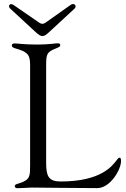

<svg xmlns="http://www.w3.org/2000/svg" viewBox="-20 -954 640 977"><path d="M214.8 -121.1V-620.4C214.8 -678.3 217.7 -689.3 264.9 -707.7C282.7 -714.8 286.6 -717.7 286.6 -724.8C286.6 -730.5 282.7 -733.7 274.5 -733.7C258.9 -733.7 230.8 -727.3 170.1 -727.3C100.9 -727.3 71.4 -733 54 -733C44.7 -733 40.1 -728.7 40.1 -722.3C40.1 -716.6 43.7 -712 59.3 -707.4C114.3 -691.4 133.2 -680.4 133.2 -626.4V-114.7C132.8 -61.1 136 -38.7 76.7 -21C62.1 -16.3 55.4 -15.3 55 -6.4C55.4 -1.1 59.3 3.9 68.9 3.6C81 3.9 102.6 1.8 141.7 0.4C214.1 0.7 349.1 3.2 475.1 3.2C540.1 3.2 595.9 -89.5 595.9 -134.6C595.9 -146.3 593.8 -151.6 588.1 -151.6C583.8 -151.6 579.5 -147.4 574.6 -140.3C551.8 -110.4 495.4 -30.5 288.4 -30.5C226.2 -30.5 215.6 -59.3 214.8 -121.1ZM32 -910.2 161.2 -790.8C192.1 -762.4 202.1 -764.9 230.1 -790.8L359.4 -910.2C373.2 -922.9 358 -942.1 339.8 -929.3L211.3 -838.4C201 -831 191.1 -831 180.4 -838.1L49 -928.6C30.2 -941.4 17.8 -923.3 32 -910.2Z"/></svg>

Font: Margiela Serif
Style: Regular
Weight: 400
Designer: Andreas Faust, Stefan Endress
Version: Version 1.002;FEAKit 1.0